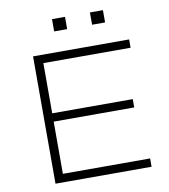

<svg xmlns="http://www.w3.org/2000/svg" viewBox="-95 -967 920 1047"><g transform="rotate(-10 365.5 -443.5)"><path d="M127 0V-705H659V-659H176V-381H622V-335H176V-46H659V0ZM474 -819V-887H546V-819ZM264 -819V-887H336V-819Z"/></g></svg>

Font: Nunito Sans 10pt Expanded ExtraLight
Style: Regular
Weight: 250
Width: 7
Designer: Vernon Adams
Foundry: Vernon Adams
Version: Version 3.101;gftools[0.9.27]